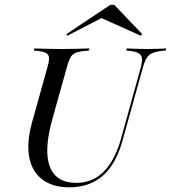

<svg xmlns="http://www.w3.org/2000/svg" viewBox="-20 -774 717 805"><path d="M271 11.3Q200 11.3 156.9 -21.8Q113.7 -54.8 102.4 -115.7Q91.1 -176.6 114.5 -261.3L179 -492.7Q187.1 -521 185.1 -534.7Q183.1 -548.4 168.5 -554Q154 -559.7 121.8 -562.1L124.2 -571Q145.2 -570.2 173.8 -569.4Q202.4 -568.5 238.7 -568.5Q271.8 -568.5 300.8 -569.4Q329.8 -570.2 354.8 -571L352.4 -562.1Q319.4 -559.7 302.4 -554.4Q285.5 -549.2 277 -535.5Q268.5 -521.8 260.5 -492.7L199.2 -273.4Q162.9 -142.7 189.1 -75Q215.3 -7.3 300 -7.3Q366.9 -7.3 413.7 -53.2Q460.5 -99.2 486.3 -188.7L569.4 -487.9Q577.4 -516.1 575 -531Q572.6 -546 557.3 -552.8Q541.9 -559.7 509.7 -562.1L511.3 -571Q529 -570.2 550.4 -569.4Q571.8 -568.5 596 -568.5Q623.4 -568.5 643.5 -569.4Q663.7 -570.2 676.6 -571L674.2 -562.1Q641.1 -559.7 623.4 -553.2Q605.6 -546.8 596 -532.3Q586.3 -517.7 578.2 -487.9L494.4 -187.1Q466.9 -86.3 411.3 -37.5Q355.6 11.3 271 11.3ZM262.1 -624.2 258.1 -630.6 442.7 -754H458.9L575.8 -631.5L570.2 -624.2L394.4 -703.2L416.9 -704Z"/></svg>

Font: Playfair 144pt
Style: Italic
Weight: 400
Italic angle: -15.6°
Designer: Claus Eggers Sørensen
Foundry: Claus Eggers Sørensen
Version: Version 2.001;gftools[0.9.30]